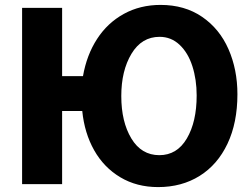

<svg xmlns="http://www.w3.org/2000/svg" viewBox="-20 -722 1023 782"><path d="M318 -412Q333 -498 375.5 -563.5Q418 -629 484.5 -665.5Q551 -702 634 -702Q732 -702 803 -653.5Q874 -605 910.5 -522Q947 -439 947 -338Q947 -222 906.5 -136.5Q866 -51 793 -5.5Q720 40 624 40Q537 40 470 0Q403 -40 363.5 -110Q324 -180 315 -270H233V28H70V-690H233V-412ZM629 -90Q701 -90 741 -158Q781 -226 781 -333Q781 -398 763.5 -452.5Q746 -507 711.5 -539.5Q677 -572 630 -572Q557 -572 515.5 -503Q474 -434 474 -331Q474 -226 515 -158Q556 -90 629 -90Z"/></svg>

Font: Gmarket Sans TTF Bold
Style: Regular
Weight: 700
Designer: Creative Director : Sungho Lee; Art Director : Kiwoong Choi; Project Manager : Sori Yang, Jongwook Yoon; Font Designer :
Foundry: Sandoll Inc.
Version: Version 1.000;hotconv 1.0.109;makeotfexe 2.5.65596